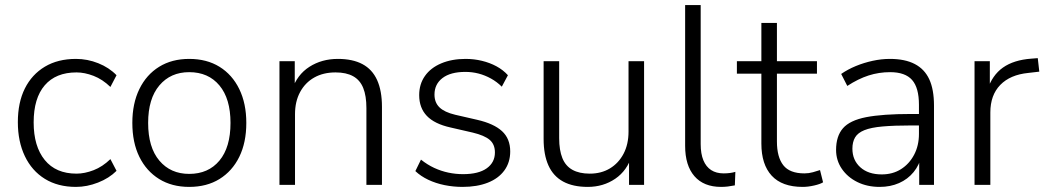

<svg xmlns="http://www.w3.org/2000/svg" viewBox="-20 -725 4104 753"><path d="M278 8Q207 8 156 -23.5Q105 -55 77.5 -112.5Q50 -170 50 -246Q50 -323 77.5 -378Q105 -433 156 -463.5Q207 -494 278 -494Q323 -494 365.5 -477Q408 -460 437 -430L413 -384Q382 -414 347 -427.5Q312 -441 280 -441Q199 -441 155.5 -390.5Q112 -340 112 -245Q112 -151 155.5 -97.5Q199 -44 280 -44Q312 -44 347 -57.5Q382 -71 413 -101L437 -55Q408 -26 364.5 -9Q321 8 278 8Z M722 8Q654 8 604 -23Q554 -54 526.5 -110Q499 -166 499 -243Q499 -319 526.5 -375.5Q554 -432 604 -463Q654 -494 722 -494Q791 -494 841 -463Q891 -432 918.5 -375.5Q946 -319 946 -243Q946 -166 918.5 -110Q891 -54 841 -23Q791 8 722 8ZM722 -43Q797 -43 840.5 -95Q884 -147 884 -243Q884 -338 840.5 -390Q797 -442 722 -442Q649 -442 605 -390Q561 -338 561 -243Q561 -147 605 -95Q649 -43 722 -43Z M1076 0V-485H1136V-372H1125Q1145 -432 1193.5 -463Q1242 -494 1305 -494Q1363 -494 1401.5 -473.5Q1440 -453 1459 -411Q1478 -369 1478 -306V0H1417V-301Q1417 -349 1404.5 -380Q1392 -411 1365 -426Q1338 -441 1296 -441Q1248 -441 1212.5 -421Q1177 -401 1157 -364Q1137 -327 1137 -277V0Z M1794 8Q1758 8 1723.5 1Q1689 -6 1659.5 -20Q1630 -34 1609 -54L1631 -99Q1656 -79 1683 -66.5Q1710 -54 1738.5 -48Q1767 -42 1796 -42Q1857 -42 1889 -65Q1921 -88 1921 -127Q1921 -159 1900.5 -176.5Q1880 -194 1834 -205L1747 -225Q1684 -239 1654 -270.5Q1624 -302 1624 -352Q1624 -395 1646.5 -427Q1669 -459 1710.5 -476.5Q1752 -494 1806 -494Q1839 -494 1870 -486.5Q1901 -479 1927 -465Q1953 -451 1972 -430L1948 -385Q1929 -404 1905.5 -417Q1882 -430 1857 -436.5Q1832 -443 1805 -443Q1747 -443 1715.5 -419Q1684 -395 1684 -354Q1684 -323 1703.5 -304Q1723 -285 1765 -275L1852 -255Q1917 -240 1949 -210.5Q1981 -181 1981 -131Q1981 -88 1958 -56.5Q1935 -25 1893 -8.5Q1851 8 1794 8Z M2285 8Q2227 8 2188.5 -13Q2150 -34 2131 -76Q2112 -118 2112 -180V-485H2173V-183Q2173 -136 2185.5 -105Q2198 -74 2225 -59Q2252 -44 2293 -44Q2338 -44 2372 -64.5Q2406 -85 2425.5 -122Q2445 -159 2445 -209V-485H2506V0H2447V-117H2459Q2440 -56 2393 -24Q2346 8 2285 8Z M2808 8Q2740 8 2703.5 -34Q2667 -76 2667 -153V-705H2728V-160Q2728 -122 2738.5 -96.5Q2749 -71 2769 -58Q2789 -45 2818 -45Q2831 -45 2842.5 -46.5Q2854 -48 2864 -51L2862 2Q2847 5 2834 6.5Q2821 8 2808 8Z M3128 8Q3047 8 3006.5 -36Q2966 -80 2966 -162V-436H2870V-485H2966V-635H3027V-485H3184V-436H3027V-170Q3027 -109 3052 -77Q3077 -45 3135 -45Q3152 -45 3168 -49.5Q3184 -54 3196 -58L3208 -10Q3197 -3 3173 2.5Q3149 8 3128 8Z M3430 8Q3381 8 3342.5 -11Q3304 -30 3281.5 -63Q3259 -96 3259 -137Q3259 -191 3286 -222Q3313 -253 3377 -265.5Q3441 -278 3553 -278H3596V-233H3554Q3487 -233 3441.5 -229Q3396 -225 3370 -214.5Q3344 -204 3333.5 -186Q3323 -168 3323 -142Q3323 -97 3354 -69Q3385 -41 3438 -41Q3481 -41 3513.5 -61.5Q3546 -82 3565 -118Q3584 -154 3584 -200V-314Q3584 -381 3557 -411.5Q3530 -442 3471 -442Q3427 -442 3386.5 -429Q3346 -416 3303 -388L3279 -435Q3305 -453 3336.5 -466Q3368 -479 3402.5 -486.5Q3437 -494 3470 -494Q3529 -494 3567.5 -474Q3606 -454 3624.5 -414Q3643 -374 3643 -311V0H3585V-117H3595Q3586 -78 3563 -50Q3540 -22 3506 -7Q3472 8 3430 8Z M3802 0V-485H3862V-371H3852Q3871 -430 3913.5 -460Q3956 -490 4025 -495L4050 -497L4056 -444L4013 -439Q3942 -432 3903 -392Q3864 -352 3864 -284V0Z"/></svg>

Font: Nunito Sans 12pt Light
Style: Regular
Weight: 300
Designer: Vernon Adams
Foundry: Vernon Adams
Version: Version 3.101;gftools[0.9.27]